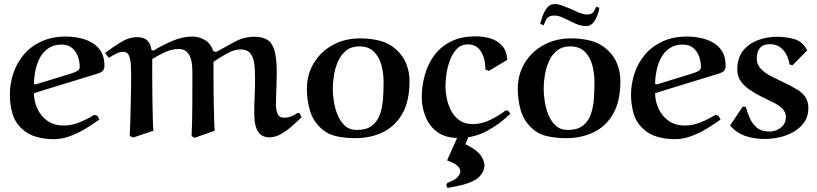

<svg xmlns="http://www.w3.org/2000/svg" viewBox="-20 -677 4066 956"><path d="M449 -105 464 -101 475 -82Q442 -58 404.5 -35.5Q367 -13 327 1.5Q287 16 246 16Q203 16 161.5 4.5Q120 -7 90 -35Q54 -68 41.5 -113Q29 -158 29 -204Q29 -259 46 -311Q63 -363 98 -404.5Q133 -446 185.5 -470.5Q238 -495 309 -495Q356 -495 400 -481.5Q444 -468 472 -436Q500 -404 500 -349Q500 -333 492.5 -325Q485 -317 471 -312Q471 -312 448 -305Q425 -298 388 -286.5Q351 -275 308 -262Q265 -249 223 -236Q181 -223 149 -213Q149 -173 166 -136Q183 -99 216 -75.5Q249 -52 297 -52Q338 -52 376.5 -68Q415 -84 449 -105ZM156 -257Q158 -257 159.5 -257.5Q161 -258 162 -258Q231 -280 274 -292.5Q317 -305 339 -312.5Q361 -320 369 -326.5Q377 -333 377 -344Q377 -370 368 -395.5Q359 -421 339 -438Q319 -455 286 -455Q246 -455 219 -435.5Q192 -416 177 -386Q162 -356 155.5 -322.5Q149 -289 149 -262Q149 -257 156 -257Z M738 -383Q738 -338 738 -283Q738 -228 739 -174.5Q740 -121 741 -80.5Q742 -40 744 -26L643 8L626 0Q628 -35 629 -78Q630 -121 631 -163.5Q632 -206 632.5 -240Q633 -274 633 -290Q633 -324 631.5 -353Q630 -382 622 -400.5Q614 -419 594 -419Q577 -419 558 -409.5Q539 -400 522 -389L503 -413Q538 -440 580 -466Q622 -492 663 -492Q699 -492 715.5 -473Q732 -454 734 -428L744 -425Q785 -450 836.5 -472.5Q888 -495 937 -495Q972 -495 1001.5 -477Q1031 -459 1041 -423L1056 -418Q1102 -444 1149 -469Q1196 -494 1246 -494Q1287 -494 1311.5 -478.5Q1336 -463 1347 -424.5Q1358 -386 1358 -315Q1358 -294 1357 -264Q1356 -234 1355 -204.5Q1354 -175 1354 -154Q1354 -132 1361.5 -111.5Q1369 -91 1395 -91Q1414 -91 1430 -97.5Q1446 -104 1461 -114H1471L1482 -93Q1461 -73 1434.5 -49.5Q1408 -26 1379 -9.5Q1350 7 1320 7Q1302 7 1285 -2Q1268 -11 1257 -37Q1246 -63 1246 -114Q1246 -152 1248 -198.5Q1250 -245 1250 -283Q1250 -304 1249 -329.5Q1248 -355 1242.5 -378Q1237 -401 1222 -416Q1207 -431 1178 -431Q1146 -431 1109 -410Q1072 -389 1043 -369Q1043 -324 1043 -275Q1043 -226 1044 -178Q1045 -130 1046 -90.5Q1047 -51 1049 -26L950 9L934 1Q937 -73 937.5 -145Q938 -217 938 -289Q938 -310 937.5 -335Q937 -360 931 -382Q925 -404 910.5 -418.5Q896 -433 869 -433Q835 -433 800 -416.5Q765 -400 738 -383Z M1580 -37Q1538 -75 1523 -127.5Q1508 -180 1508 -233Q1508 -306 1542.5 -363Q1577 -420 1637 -453Q1697 -486 1775 -486Q1823 -486 1870 -474.5Q1917 -463 1952 -431Q1987 -400 2003 -359Q2019 -318 2019 -274Q2019 -171 1982 -108.5Q1945 -46 1884 -17.5Q1823 11 1749 11Q1703 11 1658 2Q1613 -7 1580 -37ZM1769 -446Q1730 -446 1704 -425.5Q1678 -405 1663.5 -372.5Q1649 -340 1643 -303.5Q1637 -267 1637 -234Q1637 -209 1642 -174.5Q1647 -140 1660 -107Q1673 -74 1696.5 -52Q1720 -30 1757 -30Q1805 -30 1832 -51Q1859 -72 1871.5 -107Q1884 -142 1887 -184Q1890 -226 1890 -268Q1890 -311 1879.5 -351.5Q1869 -392 1842.5 -419Q1816 -446 1769 -446Z M2506 -379 2414 -324 2397 -331Q2397 -362 2388.5 -390.5Q2380 -419 2361 -437.5Q2342 -456 2309 -456Q2276 -456 2254.5 -433.5Q2233 -411 2220.5 -377.5Q2208 -344 2203 -309Q2198 -274 2198 -248Q2198 -220 2204.5 -187.5Q2211 -155 2226.5 -125.5Q2242 -96 2268.5 -77.5Q2295 -59 2334 -59Q2377 -59 2419 -79Q2461 -99 2499 -128L2511 -125L2521 -111Q2470 -60 2405 -25Q2340 10 2263 10Q2197 10 2157 -20Q2117 -50 2098.5 -97Q2080 -144 2080 -193Q2080 -247 2094.5 -301Q2109 -355 2140.5 -399Q2172 -443 2223.5 -469.5Q2275 -496 2350 -496Q2388 -496 2422.5 -485.5Q2457 -475 2480 -449.5Q2503 -424 2506 -379ZM2206 122 2263 -6H2317L2297 41Q2307 45 2331.5 60Q2356 75 2370 92Q2387 113 2391.5 139Q2396 165 2376 192Q2360 214 2330.5 227Q2301 240 2268 247Q2235 254 2208 259L2202 244L2207 234Q2227 226 2240 219Q2253 212 2263 199Q2277 180 2269.5 164.5Q2262 149 2243.5 138Q2225 127 2206 122Z M2630 -37Q2588 -75 2573 -127.5Q2558 -180 2558 -233Q2558 -306 2592.5 -363Q2627 -420 2687 -453Q2747 -486 2825 -486Q2873 -486 2920 -474.5Q2967 -463 3002 -431Q3037 -400 3053 -359Q3069 -318 3069 -274Q3069 -171 3032 -108.5Q2995 -46 2934 -17.5Q2873 11 2799 11Q2753 11 2708 2Q2663 -7 2630 -37ZM2819 -446Q2780 -446 2754 -425.5Q2728 -405 2713.5 -372.5Q2699 -340 2693 -303.5Q2687 -267 2687 -234Q2687 -209 2692 -174.5Q2697 -140 2710 -107Q2723 -74 2746.5 -52Q2770 -30 2807 -30Q2855 -30 2882 -51Q2909 -72 2921.5 -107Q2934 -142 2937 -184Q2940 -226 2940 -268Q2940 -311 2929.5 -351.5Q2919 -392 2892.5 -419Q2866 -446 2819 -446ZM2816 -635 2863 -614Q2874 -610 2885.5 -607Q2897 -604 2909 -605Q2927 -607 2934.5 -617Q2942 -627 2949 -644L2964 -638Q2963 -624 2955.5 -603.5Q2948 -583 2936 -567Q2924 -551 2908 -548Q2892 -546 2875.5 -549.5Q2859 -553 2844 -560L2781 -590Q2770 -595 2757 -598Q2744 -601 2731 -599Q2713 -597 2704.5 -586.5Q2696 -576 2687 -551L2670 -558Q2674 -576 2682 -598Q2690 -620 2703 -637Q2716 -654 2733 -656Q2753 -659 2775 -651Q2797 -643 2816 -635Z M3542 -105 3557 -101 3568 -82Q3535 -58 3497.5 -35.5Q3460 -13 3420 1.5Q3380 16 3339 16Q3296 16 3254.5 4.5Q3213 -7 3183 -35Q3147 -68 3134.5 -113Q3122 -158 3122 -204Q3122 -259 3139 -311Q3156 -363 3191 -404.5Q3226 -446 3278.5 -470.5Q3331 -495 3402 -495Q3449 -495 3493 -481.5Q3537 -468 3565 -436Q3593 -404 3593 -349Q3593 -333 3585.5 -325Q3578 -317 3564 -312Q3564 -312 3541 -305Q3518 -298 3481 -286.5Q3444 -275 3401 -262Q3358 -249 3316 -236Q3274 -223 3242 -213Q3242 -173 3259 -136Q3276 -99 3309 -75.5Q3342 -52 3390 -52Q3431 -52 3469.5 -68Q3508 -84 3542 -105ZM3249 -257Q3251 -257 3252.5 -257.5Q3254 -258 3255 -258Q3324 -280 3367 -292.5Q3410 -305 3432 -312.5Q3454 -320 3462 -326.5Q3470 -333 3470 -344Q3470 -370 3461 -395.5Q3452 -421 3432 -438Q3412 -455 3379 -455Q3339 -455 3312 -435.5Q3285 -416 3270 -386Q3255 -356 3248.5 -322.5Q3242 -289 3242 -262Q3242 -257 3249 -257Z M3999 -426 3926 -352 3911 -356Q3908 -380 3896.5 -403Q3885 -426 3865 -441.5Q3845 -457 3813 -457Q3779 -457 3763.5 -437.5Q3748 -418 3748 -385Q3748 -356 3768.5 -334.5Q3789 -313 3818.5 -298Q3848 -283 3873 -271Q3919 -250 3948 -232Q3977 -214 3991 -192.5Q4005 -171 4005 -138Q4005 -99 3985.5 -70Q3966 -41 3934 -22Q3902 -3 3863.5 6Q3825 15 3788 15Q3739 15 3694.5 1Q3650 -13 3615 -52L3678 -146L3693 -145Q3701 -117 3713.5 -88.5Q3726 -60 3749 -41Q3772 -22 3810 -22Q3843 -22 3868 -41.5Q3893 -61 3893 -95Q3893 -109 3887 -120Q3881 -131 3870 -141Q3855 -155 3828 -168Q3801 -181 3771 -196Q3741 -211 3713.5 -229.5Q3686 -248 3668.5 -272.5Q3651 -297 3651 -331Q3651 -388 3679.5 -424Q3708 -460 3753.5 -477Q3799 -494 3850 -494Q3894 -494 3935.5 -482Q3977 -470 3999 -426Z"/></svg>

Font: Aref Ruqaa Ink
Style: Bold
Weight: 700
Designer: Abdullah Aref
Version: Version 1.005